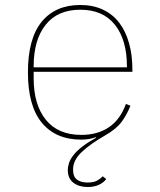

<svg xmlns="http://www.w3.org/2000/svg" viewBox="-20 -548 640 770"><path d="M331 202Q297 202 274.5 185Q252 168 252 134Q252 120 257 105Q262 90 275 73.5Q288 57 310 40Q332 23 366 4L365 2Q351 7 337 9.5Q323 12 306 12Q204 12 148 -55.5Q92 -123 92 -258Q92 -393 147 -460.5Q202 -528 302 -528Q353 -528 392.5 -509.5Q432 -491 458 -457Q484 -423 497.5 -375Q511 -327 511 -267V-260H115V-234Q115 -128 164 -67.5Q213 -7 306 -7Q371 -7 416.5 -37.5Q462 -68 485 -131L503 -124Q489 -88 467.5 -59Q446 -30 400 -4Q344 28 308.5 61Q273 94 273 132Q273 161 289 172.5Q305 184 331 184Q356 184 370 176Q384 168 392 159L406 170Q396 184 377 193Q358 202 331 202ZM489 -278V-282Q489 -388 441 -448.5Q393 -509 302 -509Q211 -509 163 -448.5Q115 -388 115 -282V-278Z"/></svg>

Font: IBM Plex Mono Thin
Style: Regular
Weight: 100
Monospace: yes
Designer: Mike Abbink, Paul van der Laan, Pieter van Rosmalen
Foundry: Bold Monday
Version: Version 2.3